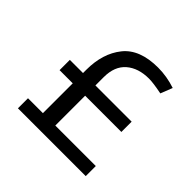

<svg xmlns="http://www.w3.org/2000/svg" viewBox="-151 -730 876 876"><g transform="rotate(45 287.5 -292.0)"><path d="M512.5 0V-65H251.2V-257.5H485V-323.8H251.2V-377.5Q251.2 -447.5 292.5 -483.1Q333.8 -518.8 402.5 -518.8Q430 -518.8 486.2 -507.5L508.8 -565Q452.5 -583.8 396.2 -583.8Q277.5 -583.8 224.4 -516.9Q171.2 -450 171.2 -345V-323.8H86.2V-257.5H171.2V-65H75V0Z"/></g></svg>

Font: Cambay
Style: Regular
Weight: 400
Version: Version 1.180;PS 001.180;hotconv 1.0.70;makeotf.lib2.5.58329